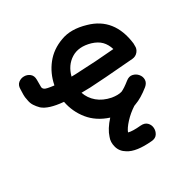

<svg xmlns="http://www.w3.org/2000/svg" viewBox="-163 -681 1020 1033"><g transform="rotate(-30 346.5 -164.0)"><path d="M491 199Q516 197 527 180Q538 163 536.5 143Q535 123 521 109Q507 95 481 97Q428 102 404 95Q412 73 440 42.5Q468 12 505 -12L515 -16Q555 -30 605 -70Q624 -86 624.5 -105.5Q625 -125 612 -140.5Q599 -156 579 -160.5Q559 -165 539 -149Q504 -121 483 -112Q459 -105 422 -111Q372 -121 339.5 -148.5Q307 -176 294 -215Q317 -215 349 -216Q417 -219 622 -236Q644 -238 657.5 -254.5Q671 -271 669 -291V-305Q648 -475 502 -516Q414 -542 349 -517Q282 -493 241.5 -441.5Q201 -390 188 -324L187 -322Q138 -328 130 -335Q121 -342 121 -351V-396Q121 -421 105.5 -433.5Q90 -446 70 -446Q50 -446 34.5 -433.5Q19 -421 19 -396Q19 -375 18 -362.5Q17 -350 23 -323Q26 -305 36 -289.5Q46 -274 61 -259Q96 -228 186 -220H188Q201 -152 244 -99Q287 -46 361 -22Q319 24 306 66Q295 93 304 126Q313 159 345 178Q391 208 491 199ZM291 -317Q307 -379 355 -409Q403 -439 473 -419Q509 -408 529.5 -387Q550 -366 560 -333Q433 -322 345 -319Q316 -317 291 -317Z"/></g></svg>

Font: Balsamiq Sans
Style: Regular
Weight: 400
Designer: Michael Angeles
Foundry: Balsamiq SRL
Version: Version 1.020; ttfautohint (v1.8.4.7-5d5b);gftools[0.9.26]